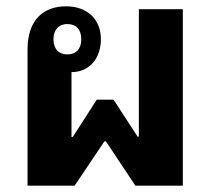

<svg xmlns="http://www.w3.org/2000/svg" viewBox="-20 -587 668 607"><path d="M67 -430V0H216L310 -140H315L408 0H558V-558H419V-155H415L339 -272H286L210 -154H206V-359C264 -359 299 -404 299 -463C299 -523 259 -567 189 -567C117 -567 67 -524 67 -430ZM193 -415C166 -415 149 -432 149 -463C149 -493 166 -511 193 -511C221 -511 237 -493 237 -463C237 -433 221 -415 193 -415Z"/></svg>

Font: Noto Sans Thai Looped SemiCondensed
Style: Bold
Weight: 700
Width: 4
Designer: Sasikarn Vongin, Ben Mitchell
Foundry: The Fontpad Ltd
Version: Version 1.001